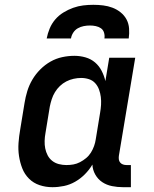

<svg xmlns="http://www.w3.org/2000/svg" viewBox="-20 -770 640 798"><path d="M198 8Q170 8 144.5 -0.5Q119 -9 100.5 -27.5Q82 -46 72.5 -70.5Q63 -95 59 -121.5Q55 -148 57 -176Q59 -204 64 -232L82 -342Q86 -367 93.5 -391.5Q101 -416 114.5 -439Q128 -462 147.5 -481.5Q167 -501 190 -514Q213 -527 238.5 -532.5Q264 -538 289 -538Q313 -538 335.5 -531.5Q358 -525 375 -510.5Q392 -496 402.5 -475.5Q413 -455 418 -433L434 -530H542L474 -122Q473 -114 474 -107Q475 -100 479.5 -94.5Q484 -89 491 -86.5Q498 -84 506 -84H524V8H491Q468 8 445.5 3.5Q423 -1 405 -13Q387 -25 376 -44.5Q365 -64 364 -86Q351 -64 332.5 -45.5Q314 -27 292 -14.5Q270 -2 246 3Q222 8 198 8ZM256 -84Q271 -84 285 -86.5Q299 -89 312.5 -96Q326 -103 338 -113Q350 -123 358 -136Q366 -149 371 -163Q376 -177 378 -191L396 -301Q399 -318 400 -334.5Q401 -351 399 -367Q397 -383 391.5 -398Q386 -413 375.5 -424.5Q365 -436 349.5 -441Q334 -446 317 -446Q302 -446 286 -442.5Q270 -439 255.5 -431.5Q241 -424 229 -412.5Q217 -401 208.5 -387Q200 -373 195 -357.5Q190 -342 187 -327L169 -217Q166 -201 165.5 -184.5Q165 -168 168 -153Q171 -138 178 -124.5Q185 -111 197 -101.5Q209 -92 224.5 -88Q240 -84 256 -84Q256 -84 256 -84Q256 -84 256 -84ZM174 -610Q178 -631 186.5 -651.5Q195 -672 209.5 -689Q224 -706 243.5 -718Q263 -730 284 -737.5Q305 -745 326 -747.5Q347 -750 368 -750Q389 -750 409 -747.5Q429 -745 447.5 -738Q466 -731 481.5 -718.5Q497 -706 506 -689Q515 -672 516.5 -651.5Q518 -631 515 -610H414Q416 -622 412.5 -634Q409 -646 399.5 -652.5Q390 -659 378 -661.5Q366 -664 354 -664Q341 -664 328 -661.5Q315 -659 303.5 -652.5Q292 -646 284.5 -634.5Q277 -623 275 -610Z"/></svg>

Font: Iosevka Curly Slab SmBdEx
Style: Italic
Weight: 600
Width: 7
Italic angle: -9°
Monospace: yes
Designer: Belleve Invis
Foundry: Belleve Invis
Version: Version 11.1.0; ttfautohint (v1.8.3)